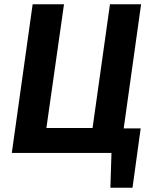

<svg xmlns="http://www.w3.org/2000/svg" viewBox="-20 -712 708 894"><path d="M556 -114H635L597 162H494L499 0H35L132 -692H278L196 -116H411L492 -692H637Z"/></svg>

Font: Fira Sans SemiBold
Style: Italic
Weight: 600
Italic angle: -8°
Designer: bBox Type GmbH & Carrois Corporate GbR & Edenspiekermann AG
Foundry: bBox Type GmbH & Carrois Corporate GbR & Edenspiekermann AG
Version: Version 4.301